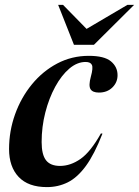

<svg xmlns="http://www.w3.org/2000/svg" viewBox="-20 -752 568 784"><path d="M329.5 -499Q295 -499 263 -471.8Q231 -444.5 205.5 -397.8Q180 -351 165 -292.5Q150 -234 150 -172Q150 -120.5 168 -97.5Q186 -74.5 225 -74.5Q268 -74.5 309 -103.2Q350 -132 392 -207L398.5 -206.5Q365.5 -122 330.8 -74.5Q296 -27 256.8 -7.5Q217.5 12 171.5 12Q95.5 12 56.2 -29.5Q17 -71 17 -143.5Q17 -217 41.5 -285.2Q66 -353.5 110.2 -407.5Q154.5 -461.5 213.8 -492.8Q273 -524 342.5 -524Q406 -524 433 -501.5Q460 -479 460 -445Q460 -415.5 438.8 -394.8Q417.5 -374 384 -374Q358 -374 349.5 -388.2Q341 -402.5 351 -439Q361 -475 355.2 -487Q349.5 -499 329.5 -499ZM527.5 -732 363.5 -569H282L217.5 -732H237.5L333.5 -634L500 -732Z"/></svg>

Font: Newsreader Display SemiBold
Style: Italic
Weight: 600
Italic angle: -17°
Designer: Hugues Gentile
Foundry: Production Type
Version: Version 1.001